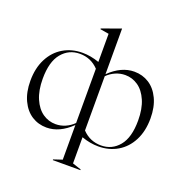

<svg xmlns="http://www.w3.org/2000/svg" viewBox="-163 -904 1196 1250"><g transform="rotate(20 434.5 -279.5)"><path d="M339 195 399 175V-65Q317 15 227 15Q170 15 124.5 -14Q79 -43 52 -100Q25 -157 25 -236Q25 -324 58.5 -389Q92 -454 150.5 -488.5Q209 -523 283 -523Q340 -523 399 -502V-697L339 -707V-712L469 -759H470V-443Q552 -523 642 -523Q699 -523 744.5 -494Q790 -465 817 -408Q844 -351 844 -272Q844 -184 810.5 -119Q777 -54 718.5 -19.5Q660 15 586 15Q529 15 470 -6V175L530 195V200H339ZM275 -26Q310 -26 342 -40Q374 -54 399 -79V-455Q346 -511 269 -511Q193 -511 144.5 -452.5Q96 -394 96 -276Q96 -195 120.5 -138.5Q145 -82 185.5 -54Q226 -26 275 -26ZM600 3Q676 3 724.5 -55.5Q773 -114 773 -232Q773 -313 748.5 -369.5Q724 -426 683.5 -454Q643 -482 594 -482Q559 -482 527 -468Q495 -454 470 -429V-53Q523 3 600 3Z"/></g></svg>

Font: Nyght Serif Light
Style: Regular
Weight: 300
Designer: Maksym Kobuzan
Version: Version 0.410